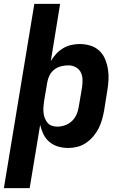

<svg xmlns="http://www.w3.org/2000/svg" viewBox="-33 -755 653 990"><path d="M-13 215 144 -735H277L229 -440Q241 -460 256.5 -477Q272 -494 292 -506Q312 -518 334 -523Q356 -528 377 -528Q406 -528 432.5 -520Q459 -512 478.5 -494Q498 -476 508.5 -451Q519 -426 523.5 -399Q528 -372 526.5 -343.5Q525 -315 520 -286L504 -186Q500 -163 493.5 -139.5Q487 -116 476 -94Q465 -72 448.5 -52.5Q432 -33 411 -18.5Q390 -4 366 2Q342 8 319 8Q291 8 266 0.5Q241 -7 221.5 -23.5Q202 -40 191 -63Q180 -86 174 -111L120 215ZM262 -102Q282 -102 302 -109Q322 -116 337.5 -130.5Q353 -145 361.5 -164.5Q370 -184 373 -204L390 -304Q393 -324 392.5 -344.5Q392 -365 383.5 -382Q375 -399 357.5 -408.5Q340 -418 320 -418Q302 -418 283 -413.5Q264 -409 248 -397Q232 -385 223 -367.5Q214 -350 211 -332L194 -232Q192 -217 191 -202Q190 -187 191.5 -173Q193 -159 198 -146Q203 -133 211.5 -122.5Q220 -112 233.5 -107Q247 -102 262 -102Z"/></svg>

Font: Iosevka Extrabold Extended
Style: Italic
Weight: 800
Width: 7
Italic angle: -9°
Monospace: yes
Designer: Belleve Invis
Foundry: Belleve Invis
Version: Version 32.5.0; ttfautohint (v1.8.4)